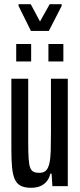

<svg xmlns="http://www.w3.org/2000/svg" viewBox="-20 -884 380 912"><path d="M127 8Q97 8 78.5 -1.5Q60 -11 50.5 -32Q41 -53 37.5 -87Q34 -121 34 -173V-510H114V-209Q114 -160 116 -130.5Q118 -101 123.5 -87Q129 -73 139.5 -68Q150 -63 166 -63Q187 -63 198 -73.5Q209 -84 214.5 -107.5Q220 -131 221 -168Q222 -205 222 -258V-510H302V0H229L225 -59H219Q214 -37 201.5 -22Q189 -7 170.5 0.5Q152 8 127 8ZM57 -592V-675H128V-592ZM210 -592V-675H281V-592ZM127 -737 68 -856V-864H126L170 -782L216 -864H273V-856L212 -737Z"/></svg>

Font: Saira UltraCondensed SemiBold
Style: Regular
Weight: 600
Width: 1
Designer: Hector Gatti with collaboration of the Omnibus-Type team
Foundry: Omnibus-Type
Version: Version 1.101